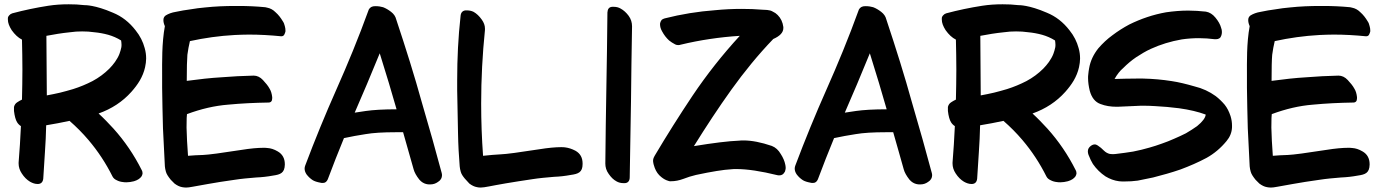

<svg xmlns="http://www.w3.org/2000/svg" viewBox="-20 -847 6439 891"><path d="M81.1 -42C91.8 -25.4 104.5 -12.7 119.1 -3.9C130.9 2.9 142.6 6.8 154.3 6.8H157.2C170.9 5.9 178.7 -2 180.7 -17.6C183.6 -57.6 185.5 -98.6 188.5 -140.6C191.4 -181.6 193.4 -223.6 194.3 -265.6C230.5 -271.5 266.6 -278.3 302.7 -286.1C334 -258.8 363.3 -229.5 390.6 -197.3C434.6 -145.5 471.7 -88.9 502 -28.3C505.9 -20.5 512.7 -14.6 521.5 -10.7C530.3 -5.9 541 -2.9 551.8 -2C556.6 -1 561.5 -1 566.4 -1C578.1 -1 589.8 -2.9 601.6 -5.9C618.2 -10.7 629.9 -18.6 636.7 -28.3C639.6 -32.2 640.6 -37.1 641.6 -42C641.6 -46.9 640.6 -52.7 637.7 -57.6C602.5 -127.9 558.6 -192.4 506.8 -250C484.4 -274.4 461.9 -297.9 437.5 -320.3C498 -341.8 548.8 -375 589.8 -420.9C604.5 -437.5 618.2 -455.1 628.9 -473.6C639.6 -492.2 648.4 -512.7 653.3 -535.2C656.2 -548.8 658.2 -562.5 658.2 -575.2C658.2 -591.8 656.2 -607.4 651.4 -624C643.6 -653.3 629.9 -680.7 609.4 -706.1C580.1 -744.1 544.9 -771.5 503.9 -788.1C420.9 -824.2 375 -823.2 371.1 -823.2C346.7 -826.2 323.2 -827.1 298.8 -827.1C266.6 -827.1 235.4 -825.2 204.1 -820.3C147.5 -811.5 91.8 -799.8 37.1 -785.2C31.2 -783.2 26.4 -780.3 23.4 -776.4C18.6 -771.5 16.6 -766.6 16.6 -762.7V-755.9C16.6 -741.2 22.5 -725.6 34.2 -707C48.8 -686.5 64.5 -671.9 82 -663.1C83 -617.2 84 -570.3 84 -523.4C84 -477.5 83 -430.7 82 -384.8C74.2 -380.9 66.4 -377 59.6 -372.1C51.8 -367.2 46.9 -359.4 44.9 -350.6V-341.8V-332C47.9 -307.6 52.7 -290 59.6 -279.3C61.5 -276.4 63.5 -273.4 66.4 -270.5C69.3 -267.6 72.3 -264.6 77.1 -261.7C74.2 -205.1 71.3 -148.4 66.4 -92.8V-87.9C66.4 -72.3 71.3 -56.6 81.1 -42ZM197.3 -404.3 195.3 -680.7C230.5 -687.5 266.6 -693.4 304.7 -697.3C323.2 -700.2 342.8 -701.2 361.3 -701.2C379.9 -701.2 399.4 -700.2 418 -697.3C439.5 -695.3 460.9 -691.4 482.4 -685.5C502.9 -679.7 523.4 -670.9 542 -659.2C543 -652.3 543.9 -646.5 543.9 -639.6C543.9 -635.7 543.9 -631.8 543 -627C541 -617.2 538.1 -607.4 534.2 -596.7C529.3 -584 522.5 -572.3 513.7 -559.6C505.9 -548.8 497.1 -538.1 487.3 -528.3C464.8 -505.9 438.5 -486.3 409.2 -470.7C380.9 -456.1 350.6 -443.4 319.3 -433.6C298.8 -427.7 279.3 -421.9 258.8 -417C238.3 -412.1 217.8 -408.2 197.3 -404.3Z M825.2 21.5C831.1 22.5 836.9 23.4 843.8 23.4C859.4 23.4 876 18.6 945.3 6.8C981.4 0 1022.5 -5.9 1069.3 -12.7C1100.6 -17.6 1133.8 -20.5 1168.9 -23.4C1194.3 -24.4 1220.7 -27.3 1247.1 -32.2C1281.2 -37.1 1300.8 -43.9 1301.8 -83V-85C1301.8 -111.3 1291 -131.8 1268.6 -144.5C1252 -154.3 1236.3 -159.2 1220.7 -160.2C1214.8 -161.1 1208 -161.1 1201.2 -161.1C1176.8 -161.1 1142.6 -158.2 1100.6 -151.4C1006.8 -136.7 947.3 -128.9 922.9 -127.9C897.5 -127 874 -126 852.5 -124C848.6 -172.9 846.7 -216.8 845.7 -254.9C845.7 -293 846.7 -314.5 847.7 -317.4C913.1 -341.8 976.6 -356.4 1038.1 -361.3C1099.6 -367.2 1162.1 -370.1 1223.6 -371.1H1225.6C1237.3 -371.1 1243.2 -377.9 1243.2 -390.6V-396.5C1241.2 -413.1 1237.3 -425.8 1230.5 -436.5C1223.6 -449.2 1212.9 -461.9 1200.2 -475.6C1187.5 -489.3 1172.9 -496.1 1157.2 -496.1C1106.4 -495.1 1056.6 -492.2 1006.8 -488.3C957 -485.4 904.3 -479.5 846.7 -471.7C846.7 -530.3 847.7 -570.3 849.6 -592.8C852.5 -614.3 856.4 -635.7 861.3 -656.2C928.7 -670.9 998 -680.7 1069.3 -684.6C1091.8 -685.5 1113.3 -686.5 1135.7 -686.5C1184.6 -686.5 1234.4 -683.6 1284.2 -678.7H1286.1C1291 -678.7 1295.9 -680.7 1298.8 -685.5C1301.8 -691.4 1303.7 -696.3 1304.7 -701.2V-706.1C1304.7 -711.9 1303.7 -718.8 1301.8 -725.6C1299.8 -734.4 1296.9 -742.2 1292 -749C1283.2 -763.7 1272.5 -778.3 1257.8 -791C1247.1 -801.8 1234.4 -808.6 1219.7 -811.5C1216.8 -812.5 1213.9 -812.5 1210.9 -813.5C1169.9 -817.4 1128.9 -819.3 1088.9 -819.3H1071.3C1024.4 -819.3 978.5 -817.4 932.6 -812.5C909.2 -810.5 886.7 -807.6 864.3 -803.7C841.8 -800.8 818.4 -796.9 795.9 -792C777.3 -789.1 761.7 -783.2 749 -775.4C742.2 -770.5 738.3 -763.7 738.3 -753.9C738.3 -746.1 740.2 -736.3 745.1 -725.6C730.5 -646.5 732.4 -557.6 732.4 -498V-439.5C733.4 -377 734.4 -314.5 736.3 -252C739.3 -189.5 742.2 -130.9 745.1 -75.2C746.1 -67.4 747.1 -58.6 750 -49.8C752.9 -39.1 760.7 -27.3 772.5 -12.7L790 4.9C801.8 13.7 813.5 19.5 825.2 21.5Z M1402.3 -38.1C1411.1 -26.4 1420.9 -17.6 1431.6 -10.7C1439.5 -5.9 1451.2 -2 1467.8 1C1470.7 2 1473.6 2 1476.6 2H1478.5C1489.3 2 1496.1 -3.9 1501 -14.6C1525.4 -79.1 1549.8 -142.6 1576.2 -206.1C1609.4 -212.9 1642.6 -219.7 1676.8 -224.6C1710.9 -230.5 1757.8 -233.4 1817.4 -233.4H1850.6C1869.1 -169.9 1884.8 -112.3 1899.4 -61.5C1903.3 -46.9 1912.1 -31.2 1925.8 -13.7C1946.3 10.7 1971.7 8.8 1976.6 8.8C1990.2 8.8 2002 4.9 2012.7 -2.9C2025.4 -10.7 2031.2 -21.5 2031.2 -34.2C2031.2 -38.1 2030.3 -42 2029.3 -45.9C2002.9 -144.5 1972.7 -252.9 1937.5 -372.1C1904.3 -492.2 1864.3 -620.1 1818.4 -757.8C1815.4 -770.5 1807.6 -782.2 1794.9 -792C1782.2 -801.8 1770.5 -808.6 1757.8 -813.5C1748 -816.4 1736.3 -818.4 1721.7 -818.4H1720.7C1707 -818.4 1697.3 -813.5 1691.4 -802.7C1643.6 -670.9 1592.8 -547.9 1541 -431.6C1489.3 -315.4 1441.4 -198.2 1396.5 -79.1C1394.5 -74.2 1393.6 -69.3 1393.6 -64.5C1393.6 -55.7 1396.5 -46.9 1402.3 -38.1ZM1626 -324.2C1663.1 -409.2 1702.1 -501 1742.2 -599.6C1772.5 -502.9 1798.8 -416 1820.3 -339.8C1759.8 -339.8 1711.9 -336.9 1677.7 -332C1661.1 -329.1 1643.6 -327.1 1626 -324.2Z M2136.7 -18.6 2158.2 4.9C2169.9 13.7 2181.6 19.5 2193.4 21.5C2198.2 22.5 2204.1 23.4 2210 23.4C2229.5 23.4 2257.8 15.6 2327.1 3.9C2363.3 -2 2404.3 -8.8 2451.2 -15.6C2482.4 -20.5 2515.6 -23.4 2550.8 -26.4C2576.2 -27.3 2602.5 -30.3 2628.9 -35.2C2663.1 -40 2683.6 -46.9 2683.6 -85.9V-87.9C2683.6 -115.2 2672.9 -134.8 2650.4 -147.5C2633.8 -156.2 2618.2 -161.1 2602.5 -163.1C2596.7 -164.1 2589.8 -164.1 2583 -164.1C2558.6 -164.1 2524.4 -161.1 2482.4 -154.3C2388.7 -139.6 2329.1 -131.8 2304.7 -130.9C2280.3 -129.9 2252 -127 2221.7 -124C2215.8 -205.1 2212.9 -285.2 2212.9 -366.2C2212.9 -480.5 2218.8 -593.8 2230.5 -708V-714.8C2230.5 -728.5 2225.6 -742.2 2215.8 -755.9C2204.1 -772.5 2191.4 -784.2 2177.7 -792C2168 -796.9 2157.2 -798.8 2146.5 -798.8H2139.6C2126 -796.9 2118.2 -788.1 2117.2 -771.5C2106.4 -674.8 2101.6 -576.2 2101.6 -475.6V-427.7L2105.5 -228.5C2106.4 -174.8 2109.4 -123 2113.3 -75.2C2114.3 -67.4 2115.2 -58.6 2118.2 -49.8C2121.1 -39.1 2127.9 -29.3 2136.7 -18.6Z M2804.7 -40C2815.4 -24.4 2827.1 -12.7 2841.8 -4.9C2850.6 0 2861.3 2.9 2874 2.9H2879.9C2894.5 2 2902.3 -7.8 2902.3 -24.4C2904.3 -140.6 2906.2 -257.8 2908.2 -375C2909.2 -491.2 2911.1 -608.4 2913.1 -724.6C2913.1 -742.2 2908.2 -758.8 2897.5 -773.4C2886.7 -788.1 2874 -799.8 2859.4 -807.6C2850.6 -812.5 2840.8 -815.4 2828.1 -815.4H2821.3C2806.6 -814.5 2799.8 -805.7 2798.8 -789.1C2797.9 -671.9 2795.9 -554.7 2793.9 -438.5C2792 -322.3 2790 -205.1 2789.1 -87.9C2789.1 -71.3 2793.9 -54.7 2804.7 -40Z M3018.6 -67.4C3025.4 -49.8 3035.2 -36.1 3048.8 -25.4C3059.6 -16.6 3070.3 -10.7 3081.1 -7.8C3084 -6.8 3085.9 -5.9 3088.9 -5.9H3093.8C3113.3 -5.9 3131.8 -9.8 3150.4 -16.6C3169.9 -24.4 3189.5 -30.3 3210 -35.2C3283.2 -50.8 3337.9 -59.6 3374 -61.5C3380.9 -62.5 3388.7 -62.5 3396.5 -62.5C3448.2 -62.5 3511.7 -52.7 3586.9 -34.2C3589.8 -33.2 3593.8 -33.2 3596.7 -33.2C3607.4 -33.2 3615.2 -38.1 3620.1 -46.9C3623 -49.8 3624 -54.7 3625 -59.6C3626 -62.5 3626 -66.4 3626 -69.3C3626 -74.2 3625 -79.1 3624 -84C3621.1 -98.6 3614.3 -115.2 3603.5 -131.8C3592.8 -150.4 3579.1 -163.1 3561.5 -169.9C3512.7 -186.5 3468.8 -195.3 3429.7 -195.3C3422.9 -195.3 3417 -195.3 3410.2 -194.3C3360.4 -192.4 3290 -183.6 3200.2 -168.9C3256.8 -259.8 3314.5 -347.7 3374 -430.7C3433.6 -513.7 3498 -592.8 3568.4 -666C3599.6 -679.7 3615.2 -696.3 3615.2 -716.8V-721.7C3612.3 -744.1 3603.5 -762.7 3588.9 -777.3C3582 -784.2 3575.2 -789.1 3566.4 -793C3558.6 -797.9 3549.8 -799.8 3540 -800.8L3520.5 -801.8C3487.3 -804.7 3454.1 -805.7 3421.9 -805.7C3380.9 -805.7 3339.8 -803.7 3299.8 -799.8C3219.7 -793.9 3141.6 -781.2 3064.5 -761.7C3058.6 -759.8 3053.7 -757.8 3050.8 -754.9C3047.9 -751 3044.9 -746.1 3043.9 -741.2C3043 -738.3 3043 -736.3 3043 -734.4C3043 -723.6 3045.9 -712.9 3052.7 -701.2C3061.5 -684.6 3072.3 -670.9 3085 -659.2C3093.8 -652.3 3102.5 -646.5 3112.3 -641.6C3117.2 -638.7 3123 -637.7 3127.9 -637.7C3131.8 -637.7 3135.7 -638.7 3138.7 -639.6C3183.6 -650.4 3228.5 -659.2 3274.4 -666C3320.3 -672.9 3366.2 -677.7 3413.1 -680.7C3333 -593.8 3259.8 -501 3193.4 -402.3C3132.8 -311.5 3074.2 -218.8 3018.6 -125C3011.7 -113.3 3010.7 -106.4 3010.7 -101.6V-98.6C3011.7 -87.9 3014.6 -78.1 3018.6 -67.4Z M3676.8 -38.1C3685.5 -26.4 3695.3 -17.6 3706.1 -10.7C3713.9 -5.9 3725.6 -2 3742.2 1C3745.1 2 3748 2 3751 2H3752.9C3763.7 2 3770.5 -3.9 3775.4 -14.6C3799.8 -79.1 3824.2 -142.6 3850.6 -206.1C3883.8 -212.9 3917 -219.7 3951.2 -224.6C3985.4 -230.5 4032.2 -233.4 4091.8 -233.4H4125C4143.6 -169.9 4159.2 -112.3 4173.8 -61.5C4177.7 -46.9 4186.5 -31.2 4200.2 -13.7C4220.7 10.7 4246.1 8.8 4251 8.8C4264.6 8.8 4276.4 4.9 4287.1 -2.9C4299.8 -10.7 4305.7 -21.5 4305.7 -34.2C4305.7 -38.1 4304.7 -42 4303.7 -45.9C4277.3 -144.5 4247.1 -252.9 4211.9 -372.1C4178.7 -492.2 4138.7 -620.1 4092.8 -757.8C4089.8 -770.5 4082 -782.2 4069.3 -792C4056.6 -801.8 4044.9 -808.6 4032.2 -813.5C4022.5 -816.4 4010.7 -818.4 3996.1 -818.4H3995.1C3981.4 -818.4 3971.7 -813.5 3965.8 -802.7C3918 -670.9 3867.2 -547.9 3815.4 -431.6C3763.7 -315.4 3715.8 -198.2 3670.9 -79.1C3668.9 -74.2 3668 -69.3 3668 -64.5C3668 -55.7 3670.9 -46.9 3676.8 -38.1ZM3900.4 -324.2C3937.5 -409.2 3976.6 -501 4016.6 -599.6C4046.9 -502.9 4073.2 -416 4094.7 -339.8C4034.2 -339.8 3986.3 -336.9 3952.1 -332C3935.5 -329.1 3918 -327.1 3900.4 -324.2Z M4415 -42C4425.8 -25.4 4438.5 -12.7 4453.1 -3.9C4464.8 2.9 4476.6 6.8 4488.3 6.8H4491.2C4504.9 5.9 4512.7 -2 4514.6 -17.6C4517.6 -57.6 4519.5 -98.6 4522.5 -140.6C4525.4 -181.6 4527.3 -223.6 4528.3 -265.6C4564.5 -271.5 4600.6 -278.3 4636.7 -286.1C4668 -258.8 4697.3 -229.5 4724.6 -197.3C4768.6 -145.5 4805.7 -88.9 4835.9 -28.3C4839.8 -20.5 4846.7 -14.6 4855.5 -10.7C4864.3 -5.9 4875 -2.9 4885.7 -2C4890.6 -1 4895.5 -1 4900.4 -1C4912.1 -1 4923.8 -2.9 4935.5 -5.9C4952.1 -10.7 4963.9 -18.6 4970.7 -28.3C4973.6 -32.2 4974.6 -37.1 4975.6 -42C4975.6 -46.9 4974.6 -52.7 4971.7 -57.6C4936.5 -127.9 4892.6 -192.4 4840.8 -250C4818.4 -274.4 4795.9 -297.9 4771.5 -320.3C4832 -341.8 4882.8 -375 4923.8 -420.9C4938.5 -437.5 4952.1 -455.1 4962.9 -473.6C4973.6 -492.2 4982.4 -512.7 4987.3 -535.2C4990.2 -548.8 4992.2 -562.5 4992.2 -575.2C4992.2 -591.8 4990.2 -607.4 4985.4 -624C4977.5 -653.3 4963.9 -680.7 4943.4 -706.1C4914.1 -744.1 4878.9 -771.5 4837.9 -788.1C4754.9 -824.2 4709 -823.2 4705.1 -823.2C4680.7 -826.2 4657.2 -827.1 4632.8 -827.1C4600.6 -827.1 4569.3 -825.2 4538.1 -820.3C4481.4 -811.5 4425.8 -799.8 4371.1 -785.2C4365.2 -783.2 4360.4 -780.3 4357.4 -776.4C4352.5 -771.5 4350.6 -766.6 4350.6 -762.7V-755.9C4350.6 -741.2 4356.4 -725.6 4368.2 -707C4382.8 -686.5 4398.4 -671.9 4416 -663.1C4417 -617.2 4418 -570.3 4418 -523.4C4418 -477.5 4417 -430.7 4416 -384.8C4408.2 -380.9 4400.4 -377 4393.6 -372.1C4385.7 -367.2 4380.9 -359.4 4378.9 -350.6V-341.8V-332C4381.8 -307.6 4386.7 -290 4393.6 -279.3C4395.5 -276.4 4397.5 -273.4 4400.4 -270.5C4403.3 -267.6 4406.2 -264.6 4411.1 -261.7C4408.2 -205.1 4405.3 -148.4 4400.4 -92.8V-87.9C4400.4 -72.3 4405.3 -56.6 4415 -42ZM4531.2 -404.3 4529.3 -680.7C4564.5 -687.5 4600.6 -693.4 4638.7 -697.3C4657.2 -700.2 4676.8 -701.2 4695.3 -701.2C4713.9 -701.2 4733.4 -700.2 4752 -697.3C4773.4 -695.3 4794.9 -691.4 4816.4 -685.5C4836.9 -679.7 4857.4 -670.9 4876 -659.2C4877 -652.3 4877.9 -646.5 4877.9 -639.6C4877.9 -635.7 4877.9 -631.8 4877 -627C4875 -617.2 4872.1 -607.4 4868.2 -596.7C4863.3 -584 4856.4 -572.3 4847.7 -559.6C4839.8 -548.8 4831.1 -538.1 4821.3 -528.3C4798.8 -505.9 4772.5 -486.3 4743.2 -470.7C4714.8 -456.1 4684.6 -443.4 4653.3 -433.6C4632.8 -427.7 4613.3 -421.9 4592.8 -417C4572.3 -412.1 4551.8 -408.2 4531.2 -404.3Z M5051.8 -85.9C5067.4 -63.5 5086.9 -43.9 5110.4 -28.3C5129.9 -16.6 5150.4 -8.8 5172.9 -5.9L5186.5 -4.9H5199.2C5219.7 -4.9 5239.3 -5.9 5259.8 -8.8C5284.2 -13.7 5307.6 -18.6 5331.1 -23.4C5373 -34.2 5416 -45.9 5458 -60.5C5500 -76.2 5541 -93.8 5579.1 -114.3C5614.3 -133.8 5645.5 -160.2 5671.9 -192.4C5687.5 -210.9 5696.3 -232.4 5697.3 -255.9V-264.6C5697.3 -278.3 5695.3 -293 5690.4 -308.6C5683.6 -329.1 5674.8 -346.7 5663.1 -361.3C5650.4 -376 5636.7 -389.6 5621.1 -401.4C5592.8 -421.9 5559.6 -437.5 5522.5 -446.3C5485.4 -457 5450.2 -465.8 5417 -470.7C5374 -477.5 5330.1 -481.4 5285.2 -482.4H5252C5219.7 -482.4 5186.5 -481.4 5152.3 -480.5C5158.2 -491.2 5164.1 -500 5170.9 -508.8C5177.7 -517.6 5185.5 -525.4 5192.4 -531.2C5210.9 -549.8 5230.5 -566.4 5252 -581.1C5274.4 -595.7 5296.9 -609.4 5320.3 -620.1C5365.2 -640.6 5413.1 -655.3 5463.9 -664.1C5490.2 -668 5517.6 -669.9 5543.9 -669.9C5568.4 -669.9 5592.8 -668 5617.2 -665H5623C5635.7 -665 5644.5 -670.9 5647.5 -681.6C5649.4 -686.5 5650.4 -692.4 5650.4 -698.2C5650.4 -705.1 5649.4 -711.9 5646.5 -718.8C5642.6 -733.4 5633.8 -749 5620.1 -765.6C5607.4 -781.2 5592.8 -790 5576.2 -793C5548.8 -795.9 5521.5 -797.9 5494.1 -797.9C5460 -797.9 5425.8 -794.9 5391.6 -790C5331.1 -779.3 5274.4 -759.8 5220.7 -733.4C5193.4 -718.8 5167 -702.1 5142.6 -683.6C5118.2 -666 5096.7 -645.5 5077.1 -623C5054.7 -594.7 5040 -564.5 5034.2 -530.3C5032.2 -520.5 5031.2 -510.7 5030.3 -502C5029.3 -496.1 5029.3 -490.2 5029.3 -484.4C5029.3 -465.8 5032.2 -446.3 5037.1 -425.8C5045.9 -393.6 5062.5 -373 5086.9 -364.3C5109.4 -355.5 5134.8 -351.6 5161.1 -351.6H5167C5195.3 -352.5 5224.6 -354.5 5254.9 -355.5C5266.6 -356.4 5278.3 -356.4 5289.1 -356.4C5306.6 -356.4 5324.2 -355.5 5341.8 -354.5C5377.9 -352.5 5414.1 -349.6 5451.2 -344.7C5500 -337.9 5541 -328.1 5575.2 -315.4C5574.2 -300.8 5560.5 -282.2 5535.2 -261.7C5518.6 -250 5502 -239.3 5483.4 -228.5C5465.8 -219.7 5447.3 -210.9 5428.7 -203.1C5410.2 -194.3 5390.6 -187.5 5372.1 -180.7C5352.5 -173.8 5333 -167 5314.5 -162.1C5290 -155.3 5264.6 -148.4 5238.3 -143.6C5212.9 -139.6 5186.5 -135.7 5160.2 -132.8C5155.3 -131.8 5149.4 -131.8 5144.5 -131.8C5139.6 -131.8 5134.8 -131.8 5129.9 -132.8C5121.1 -134.8 5111.3 -139.6 5102.5 -148.4C5093.8 -157.2 5085 -165 5074.2 -171.9C5069.3 -174.8 5065.4 -176.8 5060.5 -176.8C5054.7 -176.8 5048.8 -174.8 5042 -169.9C5033.2 -163.1 5028.3 -155.3 5028.3 -144.5C5028.3 -139.6 5029.3 -133.8 5031.2 -128.9C5038.1 -111.3 5044.9 -96.7 5051.8 -85.9Z M5859.4 21.5C5865.2 22.5 5871.1 23.4 5877.9 23.4C5893.6 23.4 5910.2 18.6 5979.5 6.8C6015.6 0 6056.6 -5.9 6103.5 -12.7C6134.8 -17.6 6168 -20.5 6203.1 -23.4C6228.5 -24.4 6254.9 -27.3 6281.2 -32.2C6315.4 -37.1 6335 -43.9 6335.9 -83V-85C6335.9 -111.3 6325.2 -131.8 6302.7 -144.5C6286.1 -154.3 6270.5 -159.2 6254.9 -160.2C6249 -161.1 6242.2 -161.1 6235.4 -161.1C6210.9 -161.1 6176.8 -158.2 6134.8 -151.4C6041 -136.7 5981.4 -128.9 5957 -127.9C5931.6 -127 5908.2 -126 5886.7 -124C5882.8 -172.9 5880.9 -216.8 5879.9 -254.9C5879.9 -293 5880.9 -314.5 5881.8 -317.4C5947.3 -341.8 6010.7 -356.4 6072.3 -361.3C6133.8 -367.2 6196.3 -370.1 6257.8 -371.1H6259.8C6271.5 -371.1 6277.3 -377.9 6277.3 -390.6V-396.5C6275.4 -413.1 6271.5 -425.8 6264.6 -436.5C6257.8 -449.2 6247.1 -461.9 6234.4 -475.6C6221.7 -489.3 6207 -496.1 6191.4 -496.1C6140.6 -495.1 6090.8 -492.2 6041 -488.3C5991.2 -485.4 5938.5 -479.5 5880.9 -471.7C5880.9 -530.3 5881.8 -570.3 5883.8 -592.8C5886.7 -614.3 5890.6 -635.7 5895.5 -656.2C5962.9 -670.9 6032.2 -680.7 6103.5 -684.6C6126 -685.5 6147.5 -686.5 6169.9 -686.5C6218.8 -686.5 6268.6 -683.6 6318.4 -678.7H6320.3C6325.2 -678.7 6330.1 -680.7 6333 -685.5C6335.9 -691.4 6337.9 -696.3 6338.9 -701.2V-706.1C6338.9 -711.9 6337.9 -718.8 6335.9 -725.6C6334 -734.4 6331.1 -742.2 6326.2 -749C6317.4 -763.7 6306.6 -778.3 6292 -791C6281.2 -801.8 6268.6 -808.6 6253.9 -811.5C6251 -812.5 6248 -812.5 6245.1 -813.5C6204.1 -817.4 6163.1 -819.3 6123 -819.3H6105.5C6058.6 -819.3 6012.7 -817.4 5966.8 -812.5C5943.4 -810.5 5920.9 -807.6 5898.4 -803.7C5876 -800.8 5852.5 -796.9 5830.1 -792C5811.5 -789.1 5795.9 -783.2 5783.2 -775.4C5776.4 -770.5 5772.5 -763.7 5772.5 -753.9C5772.5 -746.1 5774.4 -736.3 5779.3 -725.6C5764.6 -646.5 5766.6 -557.6 5766.6 -498V-439.5C5767.6 -377 5768.6 -314.5 5770.5 -252C5773.4 -189.5 5776.4 -130.9 5779.3 -75.2C5780.3 -67.4 5781.2 -58.6 5784.2 -49.8C5787.1 -39.1 5794.9 -27.3 5806.6 -12.7L5824.2 4.9C5835.9 13.7 5847.7 19.5 5859.4 21.5Z"/></svg>

Font: ChillSide Comic
Style: Regular
Weight: 400
Designer: Koroletov, Abay Emes
Version: Version 1.000